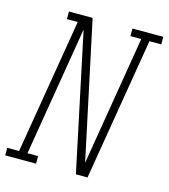

<svg xmlns="http://www.w3.org/2000/svg" viewBox="-144 -822 797 908"><g transform="rotate(15 254.5 -367.5)"><path d="M-34 0V-37H24L134 -698H81V-735H197L340 -64L445 -698H392V-735H543V-698H485L369 0H312L170 -671L65 -37H117V0Z"/></g></svg>

Font: Iosevka Slab Extralight
Style: Italic
Weight: 200
Italic angle: -9°
Monospace: yes
Designer: Belleve Invis
Foundry: Belleve Invis
Version: Version 11.1.1; ttfautohint (v1.8.3)